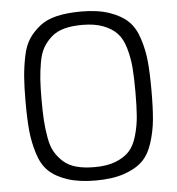

<svg xmlns="http://www.w3.org/2000/svg" viewBox="-53 -794 792 858"><g transform="rotate(-5 342.5 -365.0)"><path d="M342 14Q417 14 469 -3.5Q521 -21 551.5 -50Q582 -79 598.5 -130Q615 -181 620 -233.5Q625 -286 625 -365Q625 -444 620 -496Q615 -548 598.5 -599Q582 -650 551.5 -679Q521 -708 469 -726Q417 -744 342 -744Q279 -744 232.5 -733Q186 -722 155.5 -697.5Q125 -673 105.5 -643.5Q86 -614 76.5 -567Q67 -520 63.5 -475Q60 -430 60 -365Q60 -285 65 -233.5Q70 -182 86 -130.5Q102 -79 132.5 -50Q163 -21 215 -3.5Q267 14 342 14ZM342 -46Q295 -46 260.5 -55.5Q226 -65 203 -85.5Q180 -106 165.5 -131Q151 -156 144 -195.5Q137 -235 134.5 -272.5Q132 -310 132 -365Q132 -420 134.5 -457.5Q137 -495 144 -534.5Q151 -574 165.5 -599Q180 -624 203 -644.5Q226 -665 260.5 -674.5Q295 -684 342 -684Q398 -684 436.5 -669Q475 -654 498 -629.5Q521 -605 533.5 -561.5Q546 -518 549.5 -474.5Q553 -431 553 -365Q553 -299 549.5 -255.5Q546 -212 533.5 -168.5Q521 -125 498 -100.5Q475 -76 436.5 -61Q398 -46 342 -46Z"/></g></svg>

Font: Glegoo
Style: Regular
Weight: 400
Version: Version 2.0.1; ttfautohint (v0.9) -r 48 -G 60